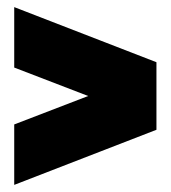

<svg xmlns="http://www.w3.org/2000/svg" viewBox="-20 -520 480 540"><path d="M20 -500 420 -345V-155L20 0V-170L228 -250L20 -330Z"/></svg>

Font: Fivo Sans Black
Style: Regular
Weight: 900
Designer: Alexander Slobzheninov
Foundry: Alexander Slobzheninov
Version: 1.0